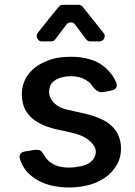

<svg xmlns="http://www.w3.org/2000/svg" viewBox="-20 -789 576 819"><path d="M403.3 -612.3H365.2Q354.5 -612.3 347.7 -621.1Q330.1 -644.5 299.8 -684.6Q293 -693.4 281.7 -693.4Q270.5 -693.4 263.7 -684.6Q252.9 -670.9 215.8 -621.1Q209 -612.3 197.3 -612.3H159.2Q145.5 -612.3 139.2 -625Q132.8 -637.7 141.6 -649.4Q186.5 -707 230.5 -759.8Q237.3 -768.6 248 -768.6H314.5Q326.2 -768.6 333 -759.8L420.9 -649.4Q430.7 -637.7 424.3 -625Q418 -612.3 403.3 -612.3ZM291 -75.2Q361.3 -80.1 380.9 -114.3Q400.4 -148.4 371.1 -179.7Q358.4 -193.4 337.9 -205.1Q316.4 -215.8 287.1 -222.7Q267.6 -226.6 244.1 -232.4Q220.7 -237.3 220.7 -237.3Q182.6 -246.1 155.3 -259.8Q127 -273.4 109.4 -292Q90.8 -310.5 82 -334Q73.2 -358.4 73.2 -386.7Q73.2 -411.1 80.1 -431.6Q86.9 -453.1 99.6 -470.7Q113.3 -488.3 131.8 -502.9Q150.4 -516.6 173.8 -526.4Q197.3 -537.1 223.6 -542Q251 -546.9 281.2 -546.9Q325.2 -546.9 359.4 -537.1Q393.6 -528.3 418.9 -508.8Q437.5 -495.1 451.2 -477.5Q465.8 -460 474.6 -439.5Q481.4 -423.8 475.6 -415Q469.7 -405.3 453.1 -402.3Q445.3 -401.4 437.5 -399.4Q429.7 -398.4 422.9 -396.5Q405.3 -393.6 394.5 -401.4Q383.8 -408.2 375 -420.9Q374 -421.9 373 -422.9Q372.1 -424.8 371.1 -425.8Q365.2 -434.6 356.4 -441.4Q347.7 -447.3 336.9 -453.1Q326.2 -458 312.5 -460.9Q298.8 -463.9 282.2 -463.9Q272.5 -463.9 262.7 -462.9Q252.9 -460.9 244.1 -459Q201.2 -448.2 192.4 -417Q182.6 -384.8 204.1 -357.4Q213.9 -344.7 228.5 -335.9Q243.2 -327.1 262.7 -322.3Q291 -315.4 348.6 -302.7Q385.7 -293.9 413.1 -280.3Q441.4 -267.6 459 -249Q477.5 -231.4 486.3 -208Q496.1 -184.6 496.1 -156.2Q496.1 -131.8 489.3 -110.4Q482.4 -88.9 467.8 -70.3Q454.1 -50.8 434.6 -36.1Q415 -21.5 390.6 -10.7Q365.2 0 336.9 4.9Q307.6 10.7 275.4 10.7Q230.5 10.7 193.4 1Q156.2 -8.8 127.9 -28.3Q105.5 -43 89.8 -62.5Q75.2 -82 66.4 -106.4Q63.5 -114.3 63.5 -120.1Q63.5 -127 66.4 -131.8Q73.2 -141.6 89.8 -143.6Q98.6 -145.5 108.4 -146.5Q117.2 -147.5 126 -149.4Q146.5 -152.3 155.3 -144.5Q163.1 -136.7 170.9 -123Q175.8 -114.3 182.6 -107.4Q189.5 -99.6 198.2 -94.7Q212.9 -84 231.4 -79.1Q251 -74.2 274.4 -74.2Q286.1 -74.2 296.9 -75.2Q307.6 -76.2 317.4 -79.1Q308.6 -77.1 291 -75.2Z"/></svg>

Font: DeepSea
Style: Medium
Weight: 500
Designer: Stem
Version: Version 3.019;git-0a5106e0b